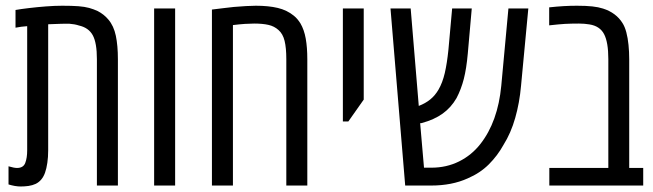

<svg xmlns="http://www.w3.org/2000/svg" viewBox="-20 -660 2324 683"><path d="M53.2 3.4Q43.9 3.4 32.7 1.5Q21.5 -0.5 10.3 -3.9V-68.4Q30.3 -62.5 40.5 -62.5Q63 -62.5 69.8 -80.3Q76.7 -98.1 76.7 -125.5V-566.9Q66.4 -566.4 55.9 -564.9Q45.4 -563.5 35.2 -561.5V-624.5Q54.2 -627.9 83.3 -631.3Q112.3 -634.8 143.6 -637.2Q174.8 -639.6 201.2 -639.6Q236.3 -639.6 258.8 -637.9Q281.2 -636.2 297.1 -631.8Q313 -627.4 327.6 -620.6Q338.9 -614.7 348.1 -607.4Q357.4 -600.1 365.2 -590.8Q384.8 -567.9 392.1 -532.7Q399.4 -497.6 399.4 -449.2V0H324.7V-449.7Q324.7 -507.3 310.1 -534.4Q295.4 -561.5 260.7 -569.3Q246.1 -574.2 225.6 -575.7Q216.8 -575.7 198.2 -575.4Q179.7 -575.2 151.4 -573.7V-125.5Q151.4 -101.1 148.4 -80.8Q145.5 -60.5 140.1 -45.4Q129.9 -17.1 106.9 -5.9Q95.2 -0.5 81.3 1.5Q67.4 3.4 53.2 3.4Z M528.3 0V-629.9H603V0Z M733.9 0V-626Q755.9 -628.9 775.4 -631.1Q794.9 -633.3 812 -635.3Q835.4 -637.2 855.2 -638.4Q875 -639.6 890.1 -639.6Q935.1 -639.6 968 -631.8Q1001 -624 1025.4 -604Q1032.7 -598.1 1038.3 -591.3Q1043.9 -584.5 1048.8 -576.7Q1062 -554.2 1067.6 -522.7Q1073.2 -491.2 1073.2 -449.2V0H998.5V-449.7Q998.5 -489.7 992.4 -514.6Q986.3 -539.6 970.7 -553.2Q955.6 -566.9 934.8 -571.5Q914.1 -576.2 884.3 -576.2Q870.1 -576.2 851.3 -575Q832.5 -573.7 808.6 -570.8V0Z M1199.7 -228V-629.9H1273.9V-305.7L1219.2 -228Z M1421.4 0 1369.1 -629.9H1440.9L1469.7 -283.2Q1493.7 -292.5 1510.7 -306.4Q1527.8 -320.3 1540 -341.3Q1554.2 -365.7 1562.3 -400.4Q1570.3 -435.1 1575.2 -483.4L1588.4 -629.9H1658.2L1644 -468.8Q1639.2 -415.5 1629.9 -379.2Q1620.6 -342.8 1604 -311Q1584.5 -277.3 1554.7 -255.9Q1524.9 -234.4 1480 -222.2Q1479 -222.2 1477.5 -221.9Q1476.1 -221.7 1474.6 -221.7L1488.3 -63.5H1514.6Q1568.4 -63.5 1613 -85.7Q1657.7 -107.9 1689 -147.9Q1751 -227.1 1763.2 -355L1788.6 -629.9H1859.4L1833.5 -355Q1828.1 -293.9 1812.7 -240.2Q1797.4 -186.5 1771 -144.5Q1750 -106.4 1719 -75.4Q1688 -44.4 1643.6 -25.4Q1615.7 -12.7 1583 -6.3Q1550.3 0 1514.6 0Z M1934.1 0V-62.5H2144V-449.7Q2144 -509.8 2128.9 -538.6Q2113.8 -567.4 2076.7 -573.2Q2068.4 -574.7 2058.8 -575.4Q2049.3 -576.2 2039.6 -576.2Q2010.7 -576.2 1989.5 -575Q1968.3 -573.7 1933.6 -569.8V-633.8Q1960 -636.7 1984.4 -638.2Q2008.8 -639.6 2032.2 -639.6Q2064.9 -639.6 2086.9 -637.2Q2108.9 -634.8 2125.5 -629.4Q2148.4 -622.1 2165.8 -609.1Q2183.1 -596.2 2194.3 -578.1Q2202.6 -565.4 2208 -545.2Q2213.4 -524.9 2215.8 -500.2Q2218.3 -475.6 2218.3 -449.2V-62.5H2268.1V0Z"/></svg>

Font: Open Sans Condensed
Style: Regular
Weight: 400
Width: 3
Designer: Monotype Design Team
Foundry: Monotype Imaging Inc.
Version: Version 3.000